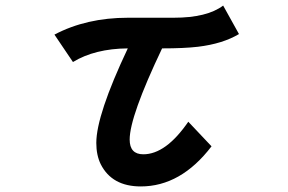

<svg xmlns="http://www.w3.org/2000/svg" viewBox="-20 -629 1040 694"><path d="M176.8 -503.9Q292 -564.9 442.9 -564.9H607.9Q728.5 -564.9 786.6 -608.9L843.8 -505.9Q784.7 -470.7 695.8 -460Q645.5 -454.1 565.9 -454.1Q448.7 -208 448.7 -124.5Q448.7 -71.3 498 -71.3Q579.6 -71.3 660.6 -189L744.6 -100.1Q633.8 44.9 488.8 44.9Q384.8 44.9 344.2 -35.2Q328.1 -67.9 328.1 -112.3Q328.1 -213.4 441.9 -454.1Q322.8 -453.1 243.7 -404.8Z"/></svg>

Font: BIZ UDGothic
Style: Bold
Weight: 700
Monospace: yes
Designer: TypeBank Co., Ltd.
Foundry: Morisawa Inc.
Version: Version 1.05